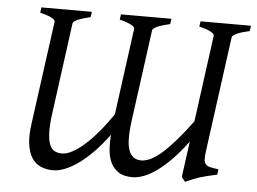

<svg xmlns="http://www.w3.org/2000/svg" viewBox="-47 -675 1003 750"><g transform="rotate(5 454.0 -300.0)"><path d="M283.7 -615.2 280.8 -594.2Q246.1 -585.9 229.7 -578.4Q213.4 -570.8 212.4 -564L164.6 -209.5Q158.2 -163.6 158.9 -133.5Q159.7 -103.5 166.3 -85.7Q172.9 -67.9 185.3 -60.8Q197.8 -53.7 215.3 -53.7Q232.9 -53.7 254.9 -65.2Q276.9 -76.7 301.8 -98.4Q326.7 -120.1 353.5 -151.9Q380.4 -183.6 408.2 -224.1L454.1 -564Q455.1 -570.8 439.2 -579.1Q423.3 -587.4 395 -594.2L397.9 -615.2H595.7L592.8 -594.2Q560.1 -586.9 542.7 -578.9Q525.4 -570.8 524.4 -564L475.6 -204.6Q464.8 -124 477.5 -88.9Q490.2 -53.7 526.4 -53.7Q563 -53.7 611.1 -97.4Q659.2 -141.1 720.2 -224.1L766.1 -564Q767.1 -570.8 751.7 -579.1Q736.3 -587.4 707 -594.2L710 -615.2H907.7L904.8 -594.2Q872.1 -586.9 854.7 -578.9Q837.4 -570.8 836.4 -564L775.4 -114.3Q772.5 -92.8 772.9 -80.1Q773.4 -67.4 779.3 -60.5Q785.2 -53.7 797.4 -50.8Q809.6 -47.9 830.1 -45.4L827.1 -24.4Q804.2 -19 788.3 -15.4Q772.5 -11.7 759.5 -7.6Q746.6 -3.4 733.9 1.7Q721.2 6.8 704.1 14.6L689.9 -2.9L709 -143.6Q676.8 -100.1 647 -70.1Q617.2 -40 590.6 -21.2Q564 -2.4 540.5 6.1Q517.1 14.6 497.6 14.6Q462.9 14.6 442.4 0.7Q421.9 -13.2 411.6 -35.6Q401.4 -58.1 399.4 -86.4Q397.5 -114.7 399.9 -143.1Q369.6 -102.1 340.1 -72.3Q310.5 -42.5 283 -23.2Q255.4 -3.9 231 5.4Q206.5 14.6 186.5 14.6Q158.7 14.6 137.2 4.9Q115.7 -4.9 102.5 -25.9Q89.4 -46.9 85 -79.6Q83 -92.8 83 -108.4Q83 -130.9 86.9 -158.2L142.1 -564Q143.1 -570.8 128.4 -578.9Q113.8 -586.9 83 -594.2L85.9 -615.2Z"/></g></svg>

Font: Akkhara
Style: Italic
Weight: 400
Italic angle: -7°
Designer: J. Victor Gaultney
Version: Version 1.00 June 13, 2006, initial release